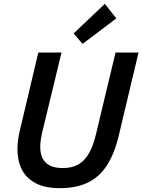

<svg xmlns="http://www.w3.org/2000/svg" viewBox="-20 -967 743 1002"><path d="M293 15Q214 15 165 -11.5Q116 -38 93.5 -83.5Q71 -129 71 -188Q71 -213 74.5 -238.5Q78 -264 85 -292L180 -693H301L201 -279Q196 -259 193 -238.5Q190 -218 190 -200Q190 -168 201 -143.5Q212 -119 237.5 -104.5Q263 -90 308 -90Q357 -90 390 -109.5Q423 -129 445 -168Q467 -207 481 -267L583 -693H703L599 -256Q576 -161 536 -101Q496 -41 436 -13Q376 15 293 15ZM411 -738 364 -792 527 -947 587 -871Z"/></svg>

Font: Ubuntu Sans SemiBold
Style: Italic
Weight: 600
Italic angle: -13.5°
Designer: Dalton Maag Ltd
Foundry: Dalton Maag Ltd
Version: Version 1.006